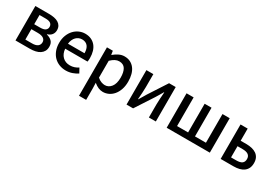

<svg xmlns="http://www.w3.org/2000/svg" viewBox="33 -1498 3771 2655"><g transform="rotate(30 1918.5 -170.5)"><path d="M87 -550H305Q350 -550 388.5 -542.5Q427 -535 455 -518Q483 -501 498.5 -474Q514 -447 514 -409Q514 -367 490.5 -336.5Q467 -306 422 -293V-288Q470 -277 503 -246.5Q536 -216 536 -158Q536 -116 519.5 -86.5Q503 -57 473.5 -37.5Q444 -18 403.5 -9Q363 0 315 0H87ZM199 -79H305Q366 -79 395 -102Q424 -125 424 -165Q424 -202 393.5 -223.5Q363 -245 301 -245H199ZM199 -471V-324H291Q351 -324 376.5 -344Q402 -364 402 -397Q402 -432 377 -451.5Q352 -471 295 -471Z M894 13Q838 13 789 -6.5Q740 -26 704 -62.5Q668 -99 647 -152.5Q626 -206 626 -274Q626 -341 647 -395Q668 -449 703 -486.5Q738 -524 783.5 -544Q829 -564 877 -564Q932 -564 973.5 -545Q1015 -526 1043.5 -492Q1072 -458 1086.5 -410Q1101 -362 1101 -303Q1101 -286 1099.5 -270.5Q1098 -255 1096 -245H739Q746 -166 791.5 -121.5Q837 -77 909 -77Q946 -77 978 -87.5Q1010 -98 1040 -118L1080 -45Q1042 -20 995 -3.5Q948 13 894 13ZM1002 -324Q1002 -396 970.5 -435Q939 -474 879 -474Q853 -474 829 -464Q805 -454 786 -435Q767 -416 754.5 -388Q742 -360 738 -324Z M1324 -550 1333 -490H1337Q1372 -520 1415.5 -542Q1459 -564 1505 -564Q1558 -564 1598 -544Q1638 -524 1666 -487.5Q1694 -451 1708 -399.5Q1722 -348 1722 -285Q1722 -214 1702.5 -158.5Q1683 -103 1650.5 -65Q1618 -27 1575.5 -7Q1533 13 1486 13Q1450 13 1414.5 -2Q1379 -17 1344 -46L1341 -49L1344 45V223H1230V-550ZM1344 -132Q1376 -104 1407 -93Q1438 -82 1464 -82Q1524 -82 1564 -133.5Q1604 -185 1604 -282Q1604 -369 1574 -418.5Q1544 -468 1475 -468Q1443 -468 1411 -451.5Q1379 -435 1344 -401Z M1971 -550V-345Q1971 -302 1967.5 -250Q1964 -198 1960 -145H1965Q1979 -170 2000 -203.5Q2021 -237 2035 -262L2222 -550H2328V0H2217V-205Q2217 -248 2220.5 -300Q2224 -352 2228 -406H2223Q2208 -380 2188 -346.5Q2168 -313 2153 -289L1965 0H1860V-550Z M2614 -550V-92H2790V-550H2900V-92H3075V-550H3190V0H2501V-550Z M3363 0V-550H3477V-356H3568Q3617 -356 3658 -346Q3699 -336 3729 -315Q3759 -294 3775.5 -260.5Q3792 -227 3792 -180Q3792 -132 3775.5 -98Q3759 -64 3729 -42Q3699 -20 3658 -10Q3617 0 3568 0ZM3477 -269V-90H3559Q3621 -90 3650.5 -111.5Q3680 -133 3680 -180Q3680 -269 3559 -269Z"/></g></svg>

Font: Kinto Sans Med
Style: Regular
Weight: 500
Designer: Authors: Ryoko NISHIZUKA  (kana & ideographs); Paul D. Hunt (Latin, Greek & Cyrillic); Wenlong ZHANG  (bopomofo); Sandol
Foundry: Adobe Systems Incorporated, ookami Inc.
Version: Version 0.001